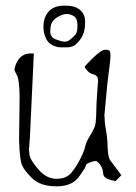

<svg xmlns="http://www.w3.org/2000/svg" viewBox="-20 -615 478 673"><path d="M204.6 -595.2Q236.3 -595.2 248 -588.4Q278.3 -573.2 278.3 -539.1V-534.7Q278.3 -501 263.2 -479.5Q248 -458 237.3 -453.6Q226.6 -449.2 217.3 -449.2H191.4Q179.2 -449.2 163.1 -457Q147.5 -464.8 139.9 -482.9Q132.3 -501 132.3 -519.3Q132.3 -537.6 136.7 -550.8Q152.3 -595.2 204.6 -595.2ZM213.9 -565.9Q201.2 -565.9 184.8 -556.9Q168.5 -547.9 162.4 -536.6Q156.2 -525.4 156.2 -505.1Q156.2 -484.9 174.3 -477.5Q192.4 -470.2 204.3 -469Q216.3 -467.8 227.1 -477.1Q237.8 -486.3 244.6 -493.9Q251.5 -501.5 251.5 -526.1Q251.5 -550.8 239 -558.3Q226.6 -565.9 213.9 -565.9ZM318.4 -49.8Q317.4 -50.8 315.4 -50.8Q310.5 -50.8 298.8 -46.9Q283.2 -42 281.2 -36.1Q279.3 -29.3 277.3 -25.4L260.7 -1Q236.3 38.1 179.2 38.1Q122.1 38.1 94.2 11.2Q66.4 -15.6 57.6 -35.2Q48.8 -54.7 46.9 -124L48.8 -276.4Q47.9 -335 39.6 -350.6Q31.2 -366.2 30.3 -371.1Q31.2 -376 35.2 -388.7Q50.8 -427.7 87.9 -427.7H98.6L85 -136.7L82 -95.7L81.1 -93.8L84 -69.3Q86.9 -53.7 114.3 -21.5Q142.6 11.7 177.7 11.7H178.7Q212.9 11.7 230.5 -9.8Q248 -31.2 261.7 -58.6Q275.4 -85.9 278.8 -102.1Q282.2 -118.2 296.9 -141.6Q311.5 -165 314.5 -180.2Q317.4 -195.3 318.4 -254.9L323.2 -326.2L324.2 -329.1L322.3 -341.8V-343.8L321.3 -344.7Q316.4 -352.5 305.7 -355Q294.9 -357.4 286.6 -366.7Q278.3 -376 276.4 -379.9Q282.2 -389.6 309.1 -415Q335.9 -440.4 347.7 -440.4Q359.4 -441.4 363.3 -437.5Q367.2 -433.6 367.2 -419.9Q367.2 -419.9 367.2 -418.9Q367.2 -403.3 356.4 -323.2L345.7 -208L346.7 -205.1Q346.7 -183.6 351.6 -158.7Q356.4 -133.8 357.4 -96.2Q358.4 -58.6 371.1 -46.9L405.3 -1L385.7 19.5L370.1 16.6Q342.8 9.8 341.8 -5.9Q339.8 -35.2 318.4 -49.8Z"/></svg>

Font: Drukaatie burti
Style: Thin
Weight: 100
Version: Version 0.14